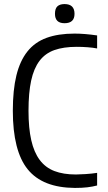

<svg xmlns="http://www.w3.org/2000/svg" viewBox="-20 -913 529 943"><path d="M297 -799Q250 -799 250 -845Q250 -871 262 -882Q274 -893 297 -893Q346 -893 346 -845Q346 -799 297 -799ZM348 10Q189 9 116 -81.5Q43 -172 43 -369Q43 -471 60.5 -542.5Q78 -614 114.5 -660Q151 -706 208.5 -727Q266 -748 346 -748Q395 -748 457 -739V-675Q437 -679 410 -681Q383 -683 357 -683Q292 -683 247 -667Q202 -651 174 -614Q146 -577 133 -517Q120 -457 120 -369Q120 -284 133.5 -224.5Q147 -165 175 -127.5Q203 -90 247 -73Q291 -56 353 -56Q370 -56 400.5 -58Q431 -60 457 -64V-2Q434 4 408.5 7Q383 10 348 10Z"/></svg>

Font: Encode Sans Compressed
Style: Regular
Weight: 400
Designer: Pablo Impallari, Andres Torresi
Foundry: Pablo Impallari, Andres Torresi
Version: Version 1.000; ttfautohint (v1.00) -l 8 -r 50 -G 200 -x 14 -